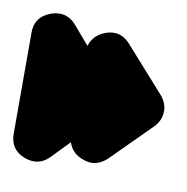

<svg xmlns="http://www.w3.org/2000/svg" viewBox="-80 -552 455 467"><g transform="rotate(10 147.5 -318.5)"><path d="M-27.8 -194.8C-27.8 -168.9 -16.1 -150.9 7.8 -141.6C16.1 -138.2 23.9 -136.7 31.7 -136.7C45.9 -136.7 59.1 -142.6 70.8 -154.8L112.8 -198.2C118.2 -181.6 128.9 -169.9 146 -163.1C154.3 -159.7 162.6 -157.7 169.9 -157.7C184.1 -157.7 196.8 -163.6 209 -174.8L305.2 -271C316.9 -282.7 322.8 -296.4 322.8 -311.5C322.8 -325.7 317.4 -338.4 307.1 -350.1L210.9 -458C199.2 -471.7 185.5 -478.5 170.4 -478.5C163.1 -478.5 155.8 -477.1 147.9 -474.1C129.4 -466.8 117.2 -454.1 111.8 -436L73.2 -481C61.5 -494.6 47.9 -501.5 32.2 -501.5C24.9 -501.5 17.6 -500 9.3 -497.1C-15.6 -487.8 -28.3 -469.7 -27.8 -443.8Z"/></g></svg>

Font: Nemoy
Style: Bold
Weight: 700
Designer: BSozoo
Foundry: BSozoo
Version: Version 001.000